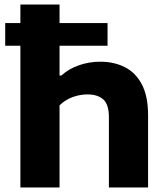

<svg xmlns="http://www.w3.org/2000/svg" viewBox="-20 -828 738 848"><path d="M70 0V-626H3V-726H70V-808H243V-726H455V-626H243V-494.5H251Q285 -525 329.8 -540.2Q374.5 -555.5 423 -555.5Q483.5 -555.5 531.2 -531.5Q579 -507.5 606.5 -455.2Q634 -403 634 -319V0H461V-309.5Q461 -367 436 -389Q411 -411 366.5 -411Q332 -411 299 -398.5Q266 -386 243 -362.5V0Z"/></svg>

Font: Encode Sans Exp
Style: Bold
Weight: 700
Width: 7
Designer: Multiple Designers
Foundry: Impallari Type
Version: Version 3.002; ttfautohint (v1.8.3) -l 8 -r 50 -G 200 -x 14 